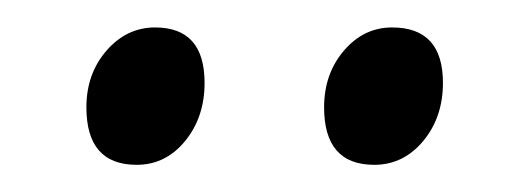

<svg xmlns="http://www.w3.org/2000/svg" viewBox="-20 -616 392 142"><path d="M307.6 -554.7Q307.6 -529.3 293 -511.7Q278.3 -494.1 256.8 -494.1Q219.7 -494.1 219.7 -536.6Q219.7 -561.5 234.4 -578.6Q249 -595.7 270 -595.7Q307.6 -595.7 307.6 -554.7ZM131.3 -554.7Q131.3 -529.3 116.9 -511.7Q102.5 -494.1 81.1 -494.1Q43.9 -494.1 43.9 -536.6Q43.9 -561.5 58.8 -578.6Q73.7 -595.7 94.7 -595.7Q131.3 -595.7 131.3 -554.7Z"/></svg>

Font: Potro Sans Bangla
Style: Regular
Weight: 400
Designer: Jayed Ahsan Saad
Foundry: Codepotro
Version: Potro Sans Bangla; Version 0.905